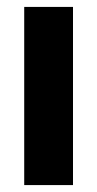

<svg xmlns="http://www.w3.org/2000/svg" viewBox="-20 -535 281 555"><path d="M191 0H50V-515H191Z"/></svg>

Font: Akshar SemiBold
Style: Regular
Weight: 600
Designer: Tall Chai
Foundry: Tall Chai
Version: Version 1.000